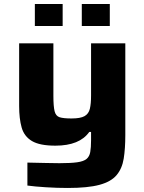

<svg xmlns="http://www.w3.org/2000/svg" viewBox="-20 -725 716 953"><path d="M316 208Q264 208 208 204.5Q152 201 116 196V82Q173 83 208.5 84Q244 85 275 85Q331 85 363 80.5Q395 76 409.5 64Q424 52 428 29.5Q432 7 432 -29V-70H423Q375 -2 255 -2Q177 -2 138.5 -25Q100 -48 87.5 -92Q75 -136 75 -199V-510H245V-250Q245 -197 251 -173Q257 -149 276 -143Q295 -137 335 -137Q379 -137 399.5 -148.5Q420 -160 426 -185Q432 -210 432 -251V-510H602V-55Q602 13 594 62.5Q586 112 558.5 144.5Q531 177 473.5 192.5Q416 208 316 208ZM153 -596V-705H291V-596ZM386 -596V-705H525V-596Z"/></svg>

Font: Saira Expanded
Style: Bold
Weight: 700
Width: 7
Designer: Hector Gatti with collaboration of the Omnibus-Type team
Foundry: Omnibus-Type
Version: Version 1.100; ttfautohint (v1.8.3)